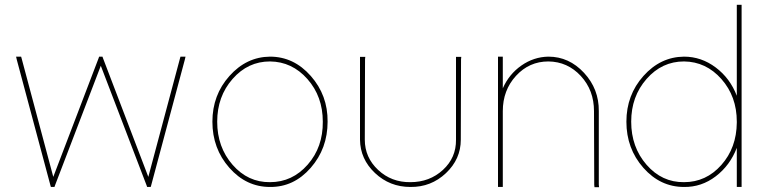

<svg xmlns="http://www.w3.org/2000/svg" viewBox="-20 -789 3175 800"><path d="M50 -540 190 -17 192 -10H207L209 -16L400 -515L591 -16L593 -10H608L610 -17L750 -540L753 -553H732L730 -546L598 -52L409 -547L407 -553H393L391 -547L202 -52L70 -546L68 -553H47Z M865 -282Q865 -170 935.5 -90Q1006 -10 1105 -10Q1204 -9 1274.5 -89.5Q1345 -170 1345 -282Q1346 -392 1275 -472.5Q1204 -553 1105 -553Q1007 -552 936 -472.5Q865 -393 865 -282ZM885 -282Q885 -387 949 -460Q1013 -533 1105 -533Q1197 -532 1261 -459.5Q1325 -387 1325 -282Q1326 -176 1262 -103Q1198 -30 1105 -30Q1013 -29 949 -102.5Q885 -176 885 -282Z M1480 -543V-207Q1481 -126 1542.5 -68Q1604 -10 1690 -10Q1776 -9 1838 -67.5Q1900 -126 1900 -207L1901 -542L1902 -552H1880V-543V-207Q1881 -132 1825.5 -81Q1770 -30 1690 -30Q1611 -29 1555.5 -81Q1500 -133 1500 -207L1501 -542L1502 -552H1480Z M2075 -421V-543V-553H2055V-543V-326V-316V-20V-10H2075V-20V-316V-326Q2075 -413 2130 -473Q2185 -533 2265 -533Q2345 -532 2400 -472.5Q2455 -413 2455 -326L2456 -19L2457 -9H2476L2475 -20V-326Q2476 -418 2413.5 -485.5Q2351 -553 2265 -553Q2204 -552 2152.5 -516Q2101 -480 2075 -421Z M2590 -282Q2590 -170 2660.5 -90Q2731 -10 2830 -10Q2903 -9 2962.5 -54.5Q3022 -100 3050 -173V-20V-10H3070V-20V-282Q3070 -282 3070 -286V-759V-769H3050V-759V-390Q3022 -463 2962 -508Q2902 -553 2830 -553Q2732 -552 2661 -472.5Q2590 -393 2590 -282ZM2610 -282Q2610 -387 2674 -460Q2738 -533 2830 -533Q2922 -532 2986 -459.5Q3050 -387 3050 -282V-278Q3049 -173 2985.5 -101.5Q2922 -30 2830 -30Q2738 -29 2674 -102.5Q2610 -176 2610 -282Z"/></svg>

Font: Nordica Plus
Style: NordicaClassicUltraLight
Weight: 300
Version: Version 1